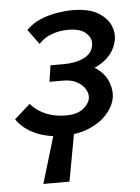

<svg xmlns="http://www.w3.org/2000/svg" viewBox="-59 -468 497 681"><g transform="rotate(-5 189.0 -127.5)"><path d="M68 175 127 -22H197L161 175ZM151 11Q99 11 56 -7.5Q13 -26 -12 -62L44 -112Q66 -87 97.5 -73.5Q129 -60 169 -60Q207 -60 228.5 -75.5Q250 -91 255 -112Q258 -129 248.5 -145.5Q239 -162 219 -173Q199 -184 169 -184H121L130 -242H178Q219 -242 249 -256.5Q279 -271 283 -300Q287 -325 266.5 -343.5Q246 -362 203 -362Q173 -362 145 -352Q117 -342 98 -321L59 -374Q81 -396 109.5 -408Q138 -420 168.5 -425Q199 -430 223 -430Q283 -430 316 -409.5Q349 -389 360 -360Q371 -331 363 -303Q355 -273 332 -250.5Q309 -228 274.5 -215.5Q240 -203 200 -203L204 -238Q259 -238 290.5 -216Q322 -194 333.5 -163Q345 -132 339 -104Q332 -74 307.5 -47.5Q283 -21 243 -5Q203 11 151 11Z"/></g></svg>

Font: Ysabeau SemiBold
Style: Italic
Weight: 600
Italic angle: -12°
Designer: Christian Thalmann (Catharsis Fonts)
Version: Version 2.002